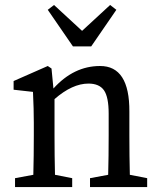

<svg xmlns="http://www.w3.org/2000/svg" viewBox="-20 -759 647 779"><path d="M338.9 -419.9Q273.4 -419.9 201.2 -356.9V-210Q201.2 -126 203.1 -49.8L272.9 -36.1V0H41V-36.1L115.2 -49.8Q117.2 -126 117.2 -210V-261.2Q117.2 -315.4 113.8 -386.2L35.2 -395V-430.2L173.8 -491.2L189 -481L196.8 -399.9Q279.3 -491.2 385.7 -491.2Q505.9 -491.7 504.9 -306.2V-210Q504.9 -126 506.8 -49.8L577.1 -36.1V0H345.2V-36.1L418.9 -49.8Q420.9 -124 420.9 -210V-297.9Q420.9 -365.2 401.9 -392.6Q382.8 -419.9 338.9 -419.9ZM452.1 -719.2 350.1 -570.8H275.9L173.8 -719.2L199.2 -738.8L313 -633.8L426.8 -738.8Z"/></svg>

Font: SourceSerifPro-Regular
Style: Regular
Weight: 400
Designer: Frank Grießhammer
Foundry: Adobe Systems Incorporated
Version: Version 1.014;PS Version 1.0;hotconv 1.0.73;makeotf.lib2.5.5